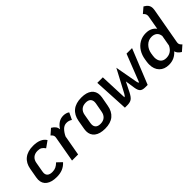

<svg xmlns="http://www.w3.org/2000/svg" viewBox="88 -1581 2434 2434"><g transform="rotate(-45 1304.5 -364.5)"><path d="M35 -132Q35 -144 39 -170L62 -300Q77 -388 136 -435Q195 -482 293 -482Q360 -482 406.5 -461.5Q453 -441 475 -403L389 -342Q368 -372 346.5 -384.5Q325 -397 289 -397Q240 -397 209.5 -371.5Q179 -346 171 -300L148 -170Q145 -157 145 -144Q145 -109 167.5 -91Q190 -73 233 -73Q269 -73 296.5 -86Q324 -99 352 -127L416 -66Q380 -26 334 -7Q288 12 228 12Q136 12 85.5 -25.5Q35 -63 35 -132Z M918 -457 874 -365Q858 -376 840.5 -382Q823 -388 799 -388Q757 -388 724.5 -355.5Q692 -323 669 -274L620 0H511L572 -345Q574 -357 574 -362Q574 -378 567 -390.5Q560 -403 543 -418L616 -482Q650 -462 666 -439.5Q682 -417 684 -388Q743 -482 835 -482Q859 -482 881.5 -475.5Q904 -469 918 -457Z M900 -137Q900 -154 903 -172L925 -298Q941 -387 1000 -434.5Q1059 -482 1159 -482Q1251 -482 1300 -443Q1349 -404 1349 -335Q1349 -318 1346 -298L1323 -172Q1308 -83 1251 -35.5Q1194 12 1094 12Q1001 12 950.5 -27.5Q900 -67 900 -137ZM1214 -172 1237 -298Q1239 -314 1239 -321Q1239 -357 1217.5 -377Q1196 -397 1153 -397Q1103 -397 1072.5 -370.5Q1042 -344 1034 -298L1012 -172Q1010 -163 1010 -147Q1010 -112 1031.5 -92.5Q1053 -73 1096 -73Q1146 -73 1176 -99.5Q1206 -126 1214 -172Z M1434 -470H1533L1548 -97Q1557 -101 1563.5 -108.5Q1570 -116 1579 -132L1740 -435L1795 -132Q1799 -105 1812 -98L1958 -470H2057L1867 0H1824Q1775 0 1753 -20.5Q1731 -41 1723 -93L1703 -227L1636 -93Q1607 -37 1579 -18.5Q1551 0 1502 0H1459Z M2513 -125Q2511 -111 2511 -107Q2511 -91 2518 -79Q2525 -67 2542 -52L2469 12Q2416 -20 2406 -63Q2341 12 2240 12Q2158 12 2110.5 -37Q2063 -86 2063 -170Q2063 -196 2067 -219L2072 -251Q2082 -318 2114.5 -370.5Q2147 -423 2198.5 -452.5Q2250 -482 2314 -482Q2364 -482 2400 -464Q2436 -446 2456 -417L2489 -605Q2490 -610 2490 -620Q2490 -636 2483 -649.5Q2476 -663 2459 -678L2533 -741Q2569 -721 2585.5 -697Q2602 -673 2602 -639Q2602 -625 2599 -607ZM2437 -308Q2431 -354 2403 -375.5Q2375 -397 2333 -397Q2274 -397 2232.5 -355Q2191 -313 2181 -251L2176 -219Q2173 -201 2173 -185Q2173 -134 2199 -103.5Q2225 -73 2276 -73Q2368 -73 2411 -162Z"/></g></svg>

Font: KoHo SemiBold
Style: Italic
Weight: 600
Italic angle: -10°
Version: Version 1.000; ttfautohint (v1.6)